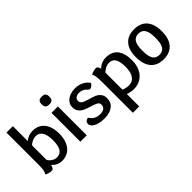

<svg xmlns="http://www.w3.org/2000/svg" viewBox="-16 -1580 2587 2587"><g transform="rotate(-45 1277.5 -286.5)"><path d="M570 -277Q570 -190 542 -125Q514 -60 462.5 -25Q411 10 342 10Q297 10 258.5 -8Q220 -26 193 -59Q181 5 143 5Q120 5 94.5 -2Q69 -9 47 -22Q64 -46 70 -80.5Q76 -115 76 -182V-791H198V-507Q230 -534 266 -547Q302 -560 345 -560Q414 -560 465 -526Q516 -492 543 -428Q570 -364 570 -277ZM447 -277Q447 -376 415 -427.5Q383 -479 321 -479Q287 -479 254 -464Q221 -449 198 -425V-148Q246 -73 326 -73Q447 -73 447 -277Z M693 -550H815V0H693ZM681 -718V-731Q681 -798 748 -798H760Q827 -798 827 -731V-718Q827 -651 760 -651H748Q681 -651 681 -718Z M934 -97Q934 -120 950 -136.5Q966 -153 995 -156Q1020 -114 1056.5 -93.5Q1093 -73 1147 -73Q1199 -73 1223.5 -94.5Q1248 -116 1248 -152Q1248 -185 1218.5 -202Q1189 -219 1127 -237Q1070 -254 1033 -270.5Q996 -287 970 -320Q944 -353 944 -405Q944 -453 972.5 -488.5Q1001 -524 1047.5 -542Q1094 -560 1147 -560Q1217 -560 1270.5 -533Q1324 -506 1355 -459Q1342 -438 1323.5 -423.5Q1305 -409 1290 -409Q1273 -409 1261 -424Q1215 -479 1149 -479Q1107 -479 1083 -461.5Q1059 -444 1059 -408Q1059 -384 1075 -368.5Q1091 -353 1114.5 -344Q1138 -335 1181 -323Q1238 -307 1274.5 -291.5Q1311 -276 1337 -244Q1363 -212 1363 -159Q1363 -79 1305 -34.5Q1247 10 1143 10Q1084 10 1036.5 -4Q989 -18 961.5 -42.5Q934 -67 934 -97Z M1962 -283Q1962 -195 1930.5 -129Q1899 -63 1841 -26.5Q1783 10 1707 10Q1652 10 1590 -11V225H1469V-348Q1469 -425 1463.5 -465Q1458 -505 1443 -526Q1467 -539 1492.5 -546.5Q1518 -554 1539 -554Q1558 -554 1569.5 -540Q1581 -526 1586 -496Q1647 -560 1741 -560Q1849 -560 1905.5 -489.5Q1962 -419 1962 -283ZM1838 -283Q1838 -383 1809 -431Q1780 -479 1719 -479Q1682 -479 1647.5 -462Q1613 -445 1590 -417V-95Q1637 -73 1693 -73Q1763 -73 1800.5 -127Q1838 -181 1838 -283Z M2027 -276Q2027 -414 2091 -487Q2155 -560 2275 -560Q2395 -560 2458.5 -487Q2522 -414 2522 -276Q2522 -137 2458 -63.5Q2394 10 2275 10Q2155 10 2091 -64Q2027 -138 2027 -276ZM2399 -276Q2399 -381 2369.5 -429Q2340 -477 2275 -477Q2210 -477 2180.5 -429.5Q2151 -382 2151 -276Q2151 -169 2180.5 -121Q2210 -73 2275 -73Q2340 -73 2369.5 -121.5Q2399 -170 2399 -276Z"/></g></svg>

Font: Krub SemiBold
Style: Regular
Weight: 600
Version: Version 1.000; ttfautohint (v1.6)